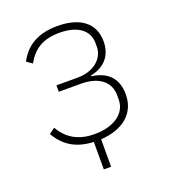

<svg xmlns="http://www.w3.org/2000/svg" viewBox="-124 -611 743 841"><g transform="rotate(-20 248.0 -190.0)"><path d="M216 12C128 8 80 -30 47 -86L74 -106C106 -50 156 -19 232 -19C324 -19 382 -62 382 -126V-145C382 -210 331 -247 250 -247H147V-277H247C320 -277 371 -320 371 -376V-393C371 -452 322 -489 238 -489C158 -489 114 -458 83 -402L57 -420C88 -480 143 -520 239 -520C347 -520 407 -471 407 -388C407 -320 367 -278 304 -266V-262C376 -253 419 -212 419 -137C419 -50 357 5 250 12V140H216Z"/></g></svg>

Font: Plexus Sans ExtraLight
Style: Regular
Weight: 250
Version: Version 2.001;PS 002.001;hotconv 1.0.70;makeotf.lib2.5.58329